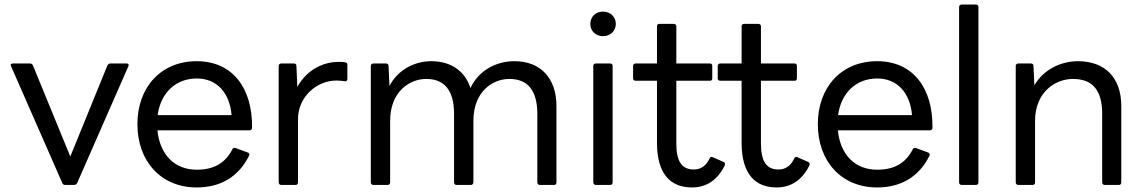

<svg xmlns="http://www.w3.org/2000/svg" viewBox="-20 -788 5029 844"><path d="M305 25C312 25 316 22 319 17L544 -496C548 -505 544 -509 536 -509H466C460 -509 456 -507 452 -500L289 -100L125 -500C122 -507 117 -509 111 -509H37C29 -509 24 -505 29 -496L254 17C256 22 261 25 266 25Z M845 36C948 36 1029 -10 1075 -104C1078 -110 1075 -116 1068 -118L1016 -137C1009 -139 1004 -138 1001 -131C971 -73 923 -42 845 -42C747 -42 683 -108 672 -215H1076C1083 -215 1088 -219 1088 -227C1090 -400 1003 -519 845 -519C686 -519 584 -403 584 -242C584 -82 685 36 845 36ZM845 -443C934 -443 990 -379 998 -282H673C687 -382 754 -443 845 -443Z M1279 25C1286 25 1290 21 1290 13V-265C1290 -361 1371 -434 1459 -434C1475 -434 1486 -432 1495 -431C1502 -430 1507 -433 1507 -441V-502C1507 -509 1505 -513 1497 -514C1490 -516 1481 -516 1469 -516C1394 -516 1326 -476 1287 -406L1283 -498C1283 -506 1278 -509 1271 -509H1217C1210 -509 1205 -505 1205 -498V13C1205 21 1210 25 1217 25Z M1684 25C1691 25 1695 21 1695 13V-257C1695 -384 1779 -441 1854 -441C1935 -441 1976 -389 1976 -287V13C1976 21 1980 25 1988 25H2050C2056 25 2061 21 2061 13V-257C2061 -384 2144 -441 2219 -441C2301 -441 2342 -389 2342 -287V13C2342 21 2346 25 2354 25H2416C2422 25 2426 21 2426 13V-322C2426 -445 2356 -519 2241 -519C2163 -519 2085 -480 2048 -401C2024 -476 1962 -519 1876 -519C1803 -519 1729 -482 1692 -410L1688 -498C1688 -506 1683 -509 1676 -509H1622C1615 -509 1610 -505 1610 -498V13C1610 21 1615 25 1622 25Z M2631 -629C2662 -629 2687 -651 2687 -683C2687 -715 2662 -737 2631 -737C2599 -737 2575 -715 2575 -683C2575 -651 2599 -629 2631 -629ZM2662 25C2669 25 2673 21 2673 13V-498C2673 -505 2669 -509 2662 -509H2600C2593 -509 2588 -505 2588 -498V13C2588 21 2593 25 2600 25Z M3022 36C3079 36 3131 9 3165 -59C3169 -67 3167 -73 3161 -76L3113 -97C3107 -100 3102 -98 3099 -91C3083 -57 3059 -43 3030 -43C2977 -43 2953 -78 2953 -158V-433H3101C3107 -433 3111 -437 3111 -443V-498C3111 -505 3107 -509 3101 -509H2953V-673C2953 -679 2948 -683 2941 -683H2879C2872 -683 2868 -679 2868 -673V-509H2774C2768 -509 2763 -505 2763 -498V-443C2763 -437 2768 -433 2774 -433H2868V-160C2868 -25 2926 36 3022 36Z M3394 36C3451 36 3503 9 3537 -59C3541 -67 3539 -73 3533 -76L3485 -97C3479 -100 3474 -98 3471 -91C3455 -57 3431 -43 3402 -43C3349 -43 3325 -78 3325 -158V-433H3473C3479 -433 3483 -437 3483 -443V-498C3483 -505 3479 -509 3473 -509H3325V-673C3325 -679 3320 -683 3313 -683H3251C3244 -683 3240 -679 3240 -673V-509H3146C3140 -509 3135 -505 3135 -498V-443C3135 -437 3140 -433 3146 -433H3240V-160C3240 -25 3298 36 3394 36Z M3836 36C3939 36 4020 -10 4066 -104C4069 -110 4066 -116 4059 -118L4007 -137C4000 -139 3995 -138 3992 -131C3962 -73 3914 -42 3836 -42C3738 -42 3674 -108 3663 -215H4067C4074 -215 4079 -219 4079 -227C4081 -400 3994 -519 3836 -519C3677 -519 3575 -403 3575 -242C3575 -82 3676 36 3836 36ZM3836 -443C3925 -443 3981 -379 3989 -282H3664C3678 -382 3745 -443 3836 -443Z M4270 25C4277 25 4281 21 4281 13V-757C4281 -764 4277 -768 4270 -768H4208C4201 -768 4196 -764 4196 -757V13C4196 21 4201 25 4208 25Z M4519 25C4526 25 4530 21 4530 13V-257C4530 -384 4620 -441 4696 -441C4785 -441 4825 -389 4825 -287V13C4825 21 4829 25 4837 25H4899C4905 25 4909 21 4909 13V-322C4909 -445 4839 -519 4718 -519C4645 -519 4567 -483 4527 -413L4523 -498C4523 -506 4518 -509 4511 -509H4457C4450 -509 4445 -505 4445 -498V13C4445 21 4450 25 4457 25Z"/></svg>

Font: LINE Seed JP App_OTF Regular
Style: Regular
Weight: 400
Designer: LY Corporation & Fontrix & Fontworks
Version: Version 1.002